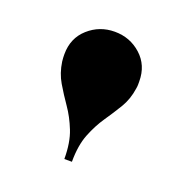

<svg xmlns="http://www.w3.org/2000/svg" viewBox="-72 -825 431 453"><g transform="rotate(20 143.5 -598.5)"><path d="M134.5 -437Q134.5 -478.5 123.2 -506.8Q112 -535 96.5 -557.2Q81 -579.5 68 -601.5Q55 -623.5 51 -651.5Q50.5 -657 50.2 -661Q50 -665 50 -669.5Q50 -710 78 -735Q106 -760 144 -760Q182.5 -760 210.2 -735Q238 -710 238 -669.5Q238 -665 238 -661Q238 -657 237 -651.5Q233 -623.5 219.8 -601.5Q206.5 -579.5 191.2 -557.2Q176 -535 164.8 -506.8Q153.5 -478.5 153.5 -437Z"/></g></svg>

Font: Bodoni Moda 11pt ExtraBold
Style: Regular
Weight: 800
Designer: Owen Earl
Foundry: indestructible type
Version: Version 2.004